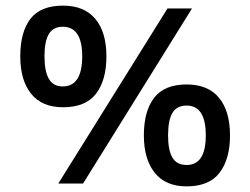

<svg xmlns="http://www.w3.org/2000/svg" viewBox="-20 -652 889 682"><path d="M204 -271Q129 -271 90.5 -319Q52 -367 52 -452Q52 -538 88 -585Q124 -632 204 -632Q279 -632 318.5 -585Q358 -538 358 -452Q358 -367 321 -319Q284 -271 204 -271ZM575 -622H662L275 0H187ZM203 -345Q272 -345 272 -452Q272 -557 203 -557Q169 -557 153.5 -531Q138 -505 138 -452Q138 -399 153.5 -372Q169 -345 203 -345ZM643 10Q568 10 529.5 -38.5Q491 -87 491 -171Q491 -257 527.5 -304.5Q564 -352 643 -352Q719 -352 758 -304.5Q797 -257 797 -171Q797 -87 760 -38.5Q723 10 643 10ZM643 -66Q711 -66 711 -171Q711 -277 643 -277Q608 -277 592.5 -251Q577 -225 577 -171Q577 -118 592.5 -92Q608 -66 643 -66Z"/></svg>

Font: Noto Sans Gurmukhi Medium
Style: Regular
Weight: 500
Designer: Jelle Bosma - Monotype Design Team
Foundry: Monotype Imaging Inc.
Version: Version 2.004; ttfautohint (v1.8.4.7-5d5b)